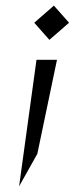

<svg xmlns="http://www.w3.org/2000/svg" viewBox="-20 -664 266 684"><path d="M102 -583 156 -522 226 -583 172 -644ZM113 -116 183 -451H110L48 0Z"/></svg>

Font: Stormblade
Style: Obl
Weight: 400
Designer: Mew Too
Foundry: Cannot Into Space Fonts
Version: Version 0.77